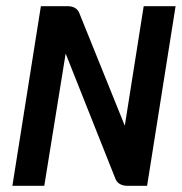

<svg xmlns="http://www.w3.org/2000/svg" viewBox="-20 -600 587 620"><path d="M20 0H123L192 -427L353 -22C359 -7 374 0 391 0H455L547 -580H444L383 -194L236 -558C230 -573 216 -580 199 -580H112Z"/></svg>

Font: Charger Sport
Style: BlkObl
Weight: 900
Designer: Jasper
Foundry: Cannot Into Space Fonts
Version: Version 1.1